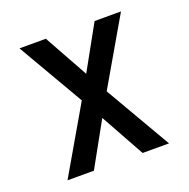

<svg xmlns="http://www.w3.org/2000/svg" viewBox="-99 -615 699 711"><g transform="rotate(-20 250.0 -260.0)"><path d="M50 0 201 -260 50 -520H154L250 -347L346 -520H450L299 -260L450 0H346L250 -173L154 0Z"/></g></svg>

Font: Iosevka SS18 Medium
Style: Regular
Weight: 500
Monospace: yes
Designer: Belleve Invis
Foundry: Belleve Invis
Version: Version 25.1.1; ttfautohint (v1.8.4)